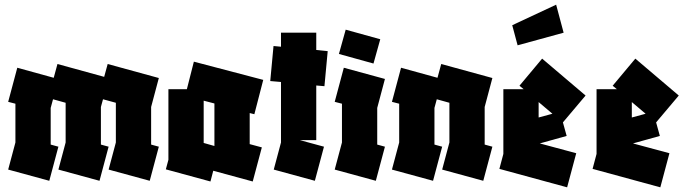

<svg xmlns="http://www.w3.org/2000/svg" viewBox="-20 -774 2941 822"><path d="M191 0 15 -48 46 -164V-330L15 -338L54 -484L210 -441L226 -500L426 -445L441 -500L660 -440L627 -316V-155L660 -146L621 0L445 -48L476 -164V-334L421 -349L412 -316V-155L445 -146L406 0L230 -48L261 -164V-334L207 -349L197 -312V-155L230 -146Z M881 3 690 -49 701 -90V-392H780L810 -510L1107 -432L1069 -285L1049 -290V-157L1101 -143L1062 3L893 -43ZM852 -162 898 -149V-150V-331L852 -343Z M1328 0 1152 -48 1183 -164V-423L1137 -427L1151 -577L1183 -574V-634H1334V-560L1383 -555L1369 -405L1334 -408V-174H1264L1367 -146Z M1589 0 1413 -48 1444 -164V-330L1413 -338L1452 -484L1628 -436L1595 -312V-155L1628 -146ZM1579 -502 1431 -543 1460 -647 1608 -606Z M1834 0 1658 -48 1689 -164V-330L1658 -338L1697 -484L1853 -441L1869 -500L2088 -440L2055 -316V-155L2088 -146L2049 0L1873 -48L1904 -164V-334L1850 -349L1840 -312V-155L1873 -146Z M2408 28 2118 -51 2135 -115V-392H2222L2204 -407L2301 -523L2487 -365L2390 -250L2406 -192L2291 -160L2447 -118ZM2286 -337V-271L2345 -287ZM2196 -580 2173 -666 2361 -754 2393 -634Z M2807 28 2517 -51 2534 -115V-392H2621L2603 -407L2700 -523L2886 -365L2789 -250L2805 -192L2690 -160L2846 -118ZM2685 -337V-271L2744 -287Z"/></svg>

Font: Blaka
Style: Regular
Weight: 400
Designer: Mohamed Gaber
Foundry: Kief Type Foundry
Version: Version 1.003; ttfautohint (v1.8.4.7-5d5b)